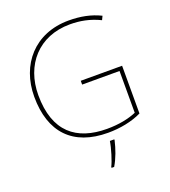

<svg xmlns="http://www.w3.org/2000/svg" viewBox="-166 -846 1052 1187"><g transform="rotate(-20 360.0 -252.5)"><path d="M367 -350V-325H613V-50C561 -28 496 -15 419 -15C219 -15 90 -114 90 -356C90 -554 216 -701 423 -701C487 -701 551 -690 619 -657L631 -682C568 -713 500 -726 424 -726C199 -726 63 -566 63 -355C63 -121 186 10 417 10C496 10 575 -5 639 -36V-350ZM438 67V61H409C403 104 378 185 362 215V221H379C407 174 426 119 438 67Z"/></g></svg>

Font: Noto Sans Lao UI Thin
Style: Regular
Weight: 100
Designer: Monotype Design Team
Foundry: Monotype Imaging Inc.
Version: Version 2.000